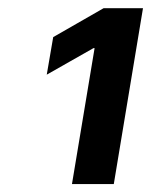

<svg xmlns="http://www.w3.org/2000/svg" viewBox="-20 -820 375 476"><path d="M158.4 -363.6 214.5 -700.6H211.6L95.9 -634.9L111.9 -728L236.9 -799.7H334.5L262.1 -363.6Z"/></svg>

Font: Karasuma Gothic
Style: Bold Italic
Weight: 700
Italic angle: 9.39998°
Designer: Rasmus Andersson / Ryoko Nishizuka
Foundry: Genbu
Version: Version 1.00